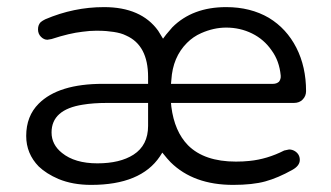

<svg xmlns="http://www.w3.org/2000/svg" viewBox="-20 -519 930 540"><path d="M236.3 1Q376 1 429.7 -79.1L436.5 -89.8Q452.1 -70.3 460 -62.5Q524.4 1 635.7 1Q690.4 1 726.1 -8.8Q761.7 -18.6 801.8 -41Q823.2 -52.7 823.2 -69.3Q823.2 -85 809.6 -93.8Q801.8 -98.6 793 -98.6L779.3 -95.7Q731.4 -71.3 681.6 -66.4Q664.1 -64.5 643.6 -64.5Q554.7 -64.5 508.8 -110.4Q470.7 -149.4 461.9 -218.8L460.9 -229.5H806.6Q822.3 -229.5 831.5 -239.3Q840.8 -249 840.8 -262.7Q840.8 -331.1 813.5 -384.8Q786.1 -438.5 736.3 -468.8Q684.6 -499 616.2 -499Q521.5 -499 464.8 -442.4L447.3 -421.9L438.5 -410.2Q427.7 -427.7 424.8 -432.6Q377 -499 272.5 -499Q187.5 -499 107.4 -464.8Q99.6 -460.9 94.7 -457Q86.9 -449.2 86.9 -436.5Q86.9 -423.8 95.2 -415.5Q103.5 -407.2 113.3 -407.2L125 -409.2Q175.8 -425.8 211.9 -429.7Q232.4 -432.6 250.5 -432.6Q268.6 -432.6 279.3 -431.6Q290 -430.7 299.8 -429.2Q309.6 -427.7 318.4 -425.3Q327.1 -422.9 335 -418.9Q396.5 -391.6 396.5 -302.7V-283.2H269.5Q144.5 -283.2 88.9 -227.5Q53.7 -192.4 53.7 -136.7Q53.7 -86.9 88.9 -50.8Q110.4 -30.3 144.5 -15.6Q184.6 1 236.3 1ZM768.6 -296.9Q767.6 -293 764.6 -289.1Q757.8 -283.2 748 -283.2H460.9L461.9 -293.9Q465.8 -358.4 505.9 -398.4Q523.4 -416 545.9 -425.8Q581.1 -441.4 616.2 -441.4Q655.3 -441.4 689 -424.8Q722.7 -408.2 744.1 -377Q765.6 -347.7 769.5 -306.6Q769.5 -305.7 769.5 -304.2Q769.5 -302.7 769.5 -301.3Q769.5 -299.8 768.6 -296.9ZM154.3 -88.9Q125 -112.3 125 -146.5Q125 -210.9 212.9 -224.6Q242.2 -229.5 281.2 -229.5H396.5V-165Q396.5 -110.4 355.5 -84Q317.4 -59.6 253.9 -59.6Q190.4 -59.6 154.3 -88.9Z"/></svg>

Font: FakePearl
Style: ExtraLight
Weight: 300
Version: Version 1.2